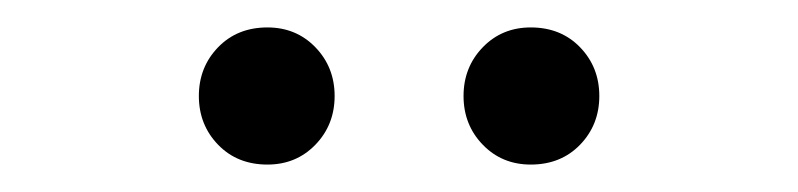

<svg xmlns="http://www.w3.org/2000/svg" viewBox="-20 -707 582 140"><path d="M175 -587Q153 -587 139 -601.5Q125 -616 125 -637Q125 -658 139 -672.5Q153 -687 175 -687Q196 -687 210 -672.5Q224 -658 224 -637Q224 -616 210 -601.5Q196 -587 175 -587ZM367 -587Q346 -587 332 -601.5Q318 -616 318 -637Q318 -658 332 -672.5Q346 -687 367 -687Q389 -687 403 -672.5Q417 -658 417 -637Q417 -616 403 -601.5Q389 -587 367 -587Z"/></svg>

Font: SourceSansPro
Style: Book
Weight: 400
Designer: Paul D. Hunt
Foundry: Adobe Systems Incorporated
Version: Version 2.021;PS 2.000;hotconv 1.0.86;makeotf.lib2.5.63406